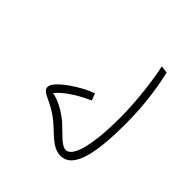

<svg xmlns="http://www.w3.org/2000/svg" viewBox="-42 -294 417 417"><g transform="rotate(-45 166.5 -85.5)"><path d="M171 3C236 3 291 -8 311 -13L313 -30C288 -24 227 -15 170 -15C79 -15 37 -30 37 -49C37 -63 58 -79 74 -97C88 -113 102 -137 105 -156C124 -141 143 -109 153 -85L169 -91C160 -119 125 -174 106 -174C90 -174 90 -147 64 -115C44 -90 20 -74 20 -48C20 -7 86 3 171 3Z"/></g></svg>

Font: Noto Sans Arabic Thin
Style: Regular
Weight: 100
Designer: Monotype Design Team, Nadine Chahine, Nizar Qandah and Khaled Hosny
Foundry: Monotype Imaging Inc.
Version: Version 2.012